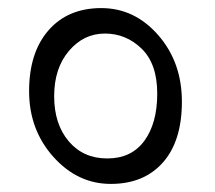

<svg xmlns="http://www.w3.org/2000/svg" viewBox="-20 -526 533 475"><path d="M369 -294.5Q369 -368 330.5 -405.5Q292 -443 239.5 -443Q187 -443 150.5 -400Q114 -357 114 -288Q114 -219 150 -176.5Q186 -134 245.5 -134Q305 -134 337 -177.5Q369 -221 369 -294.5ZM52 -300.5Q52 -396 100 -451Q148 -506 230.5 -506Q313 -506 371.5 -439Q430 -372 430 -274.5Q430 -177 383 -124Q336 -71 254 -71Q172 -71 112 -138Q52 -205 52 -300.5Z"/></svg>

Font: Karma
Style: Regular
Weight: 400
Designer: Joana Correia
Foundry: Indian Type Foundry
Version: Version 1.202;PS 1.0;hotconv 1.0.78;makeotf.lib2.5.61930; tt